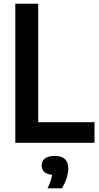

<svg xmlns="http://www.w3.org/2000/svg" viewBox="-20 -760 525 1022"><path d="M61.5 0V-740H183.5V-109.5H483V0ZM233 242.5Q253 200.5 257.5 170.5Q229 168 215.2 154.5Q201.5 141 201.5 120.5Q201.5 97.5 218.8 83.8Q236 70 271.5 70Q343.5 70 343.5 137Q343.5 161.5 333.8 190.5Q324 219.5 309.5 242.5Z"/></svg>

Font: Encode Sans Condensed Condensed SemiBold
Style: Regular
Weight: 600
Width: 3
Designer: Multiple Designers
Foundry: Impallari Type
Version: Version 3.000; ttfautohint (v1.8.3) -l 8 -r 50 -G 200 -x 14 